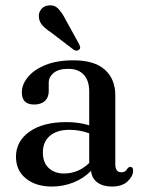

<svg xmlns="http://www.w3.org/2000/svg" viewBox="-20 -690 536 721"><path d="M40 -101.5Q40 -159 90.2 -195.2Q140.5 -231.5 230.5 -231.5Q254.5 -231.5 275.8 -228.2Q297 -225 315 -219.5V-346Q315 -387.5 294.5 -409.5Q274 -431.5 236.5 -431.5Q200 -431.5 181.5 -416.2Q163 -401 163 -379.5V-347.5Q163 -324 148.5 -310.8Q134 -297.5 108 -297.5Q62 -297.5 62 -343Q62 -372.5 84.5 -400.2Q107 -428 150.2 -445.8Q193.5 -463.5 256 -463.5Q334.5 -463.5 373.8 -428.2Q413 -393 413 -332V-73Q413 -43 436 -43Q445 -43 450.2 -47Q455.5 -51 458.5 -57Q464 -63.5 468.5 -63.5Q480 -63.5 480 -49Q480 -29 459.5 -9.2Q439 10.5 400.5 10.5Q366.5 10.5 345.5 -5Q324.5 -20.5 322 -48.5Q294 -20 255.8 -4.8Q217.5 10.5 175 10.5Q114.5 10.5 77.2 -19.8Q40 -50 40 -101.5ZM141 -118Q141 -79 163.2 -58.8Q185.5 -38.5 220 -38.5Q274.5 -38.5 315 -78V-189.5Q298 -195.5 279.8 -199Q261.5 -202.5 240.5 -202.5Q194 -202.5 167.5 -180Q141 -157.5 141 -118ZM226.5 -616 277 -524.5Q279.5 -519 280.8 -513.5Q282 -508 277.5 -504Q269.5 -496 257 -503L172 -568Q152 -581 140 -594Q128 -607 126 -624.5Q124 -640 133.5 -653.8Q143 -667.5 162 -669.5Q183.5 -672.5 198.2 -657.8Q213 -643 226.5 -616Z"/></svg>

Font: Fraunces 72pt S050
Style: Regular
Weight: 400
Version: Version 1.000; ttfautohint (v1.8.3)